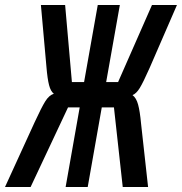

<svg xmlns="http://www.w3.org/2000/svg" viewBox="-54 -745 725 765"><path d="M160.5 -371.5Q148 -381 141.5 -405.8Q135 -430.5 131 -479L109 -725H205.5L232.5 -418H281L335.5 -725H423.5L369 -418H416.5L551.5 -725H651L542 -474Q516.5 -416.5 502.8 -394.2Q489 -372 474 -366Q489 -355 496.2 -328.5Q503.5 -302 508 -253L536 0H435L400 -317H351.5L295.5 0H207.5L263.5 -317H217L68 0H-34L84.5 -259Q111.5 -317.5 126.5 -341.5Q141.5 -365.5 160.5 -371.5Z"/></svg>

Font: JuliaMono Italic
Style: Regular
Weight: 400
Italic angle: -9°
Monospace: yes
Designer: cormullion
Foundry: corm
Version: Version 0.049; ttfautohint (v1.8.4)